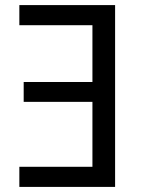

<svg xmlns="http://www.w3.org/2000/svg" viewBox="-20 -734 563 754"><path d="M432 0H56V-79H343V-334H73V-412H343V-635H56V-714H432Z"/></svg>

Font: Noto Sans Display
Style: Regular
Weight: 400
Designer: Monotype Design team
Foundry: Monotype Imaging Inc.
Version: Version 1.000